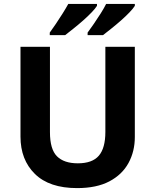

<svg xmlns="http://www.w3.org/2000/svg" viewBox="-20 -954 796 984"><path d="M671 -714V-252Q671 -178 638.5 -118.5Q606 -59 540.5 -24.5Q475 10 375 10Q233 10 159 -62.5Q85 -135 85 -254V-714H236V-277Q236 -189 272 -153Q308 -117 379 -117Q453 -117 486.5 -156Q520 -195 520 -278V-714ZM671 -934V-924Q663 -911 644 -891Q625 -871 600 -849Q575 -827 550.5 -807.5Q526 -788 508 -774H429V-787Q443 -806 461 -832Q479 -858 496 -885Q513 -912 524 -934ZM477 -934V-924Q469 -911 450 -891Q431 -871 406 -849Q381 -827 356.5 -807.5Q332 -788 314 -774H235V-787Q249 -806 266.5 -832Q284 -858 301 -885Q318 -912 330 -934Z"/></svg>

Font: Noto IKEA Simplified Chinese
Style: Bold
Weight: 700
Designer: Monotype Design Team
Foundry: Monotype Imaging Inc.
Version: Version 1.100